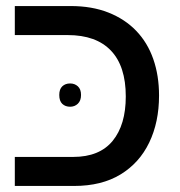

<svg xmlns="http://www.w3.org/2000/svg" viewBox="-20 -615 595 635"><path d="M29 0V-96H222Q309 -96 352.5 -149Q396 -202 396 -296Q396 -396 347 -447.5Q298 -499 204 -499H29V-595H214Q284 -595 338.5 -573.5Q393 -552 430.5 -513Q468 -474 487 -419.5Q506 -365 506 -299Q506 -211 473.5 -143.5Q441 -76 378.5 -38Q316 0 225 0ZM176 -301Q176 -320 186 -329.5Q196 -339 212 -339Q227 -339 237.5 -329.5Q248 -320 248 -301Q248 -282 237.5 -272Q227 -262 212 -262Q196 -262 186 -271.5Q176 -281 176 -301Z"/></svg>

Font: Noto Sans Hebrew Medium
Style: Regular
Weight: 500
Designer: Monotype Design Team
Foundry: Monotype Imaging Inc.
Version: Version 2.003